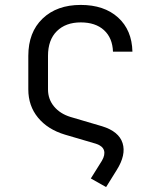

<svg xmlns="http://www.w3.org/2000/svg" viewBox="-20 -580 640 780"><path d="M349 145 394 73Q408 49 402.5 31Q397 13 370 4L244 -33Q174 -54 134.5 -102Q95 -150 95 -217V-353Q95 -449 153 -504.5Q211 -560 308 -560Q403 -560 459.5 -509Q516 -458 518 -370H439Q437 -426 402.5 -457.5Q368 -489 308 -489Q247 -489 211 -453.5Q175 -418 175 -353V-217Q175 -177 199.5 -147.5Q224 -118 266 -105L395 -67Q463 -46 478 1.5Q493 49 454 111L411 180Z"/></svg>

Font: Pitagon Sans Mono Light
Style: Regular
Weight: 300
Monospace: yes
Designer: Travis Tran
Foundry: Pitagon
Version: Version 1.001; ttfautohint (v1.8.4.7-5d5b);gftools[0.9.26]